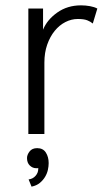

<svg xmlns="http://www.w3.org/2000/svg" viewBox="-20 -501 389 718"><path d="M327 -413Q319 -420 306.5 -425Q294 -430 271 -430Q247 -430 224.5 -418.5Q202 -407 184.5 -385.5Q167 -364 156.5 -334Q146 -304 146 -267V0H86V-469H141V-390Q156 -427 194 -454Q232 -481 283 -481Q300 -481 316.5 -478Q333 -475 344 -469ZM162 109Q162 121 159 134.5Q156 148 148.5 160.5Q141 173 129 183Q117 193 98 197L87 170Q103 168 113 156.5Q123 145 123 131V127Q122 128 121 128H115Q102 128 91.5 118Q81 108 81 90Q81 78 90.5 65.5Q100 53 119 53Q141 53 151.5 69.5Q162 86 162 109Z"/></svg>

Font: Post Grotesk Light
Style: Light
Weight: 300
Version: Version 1.0